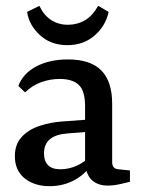

<svg xmlns="http://www.w3.org/2000/svg" viewBox="-20 -631 484 659"><path d="M150 8Q98 8 64.5 -19Q31 -46 31 -95Q31 -136 55 -161.5Q79 -187 116 -199Q153 -211 192 -214L289 -221V-179L212 -173Q171 -170 151 -153Q131 -136 131 -104Q131 -78 145 -64Q159 -50 187 -50Q217 -50 245 -63Q273 -76 289 -96L298 -74Q278 -37 238.5 -14.5Q199 8 150 8ZM43 -336Q59 -379 104.5 -403Q150 -427 213 -427Q291 -427 328 -389Q365 -351 365 -275V-74Q365 -52 386 -50L426 -46V-7Q414 -4 392 1Q370 6 350 6Q318 6 298 -10.5Q278 -27 272 -64V-267Q272 -319 250.5 -339.5Q229 -360 185 -360Q152 -360 121.5 -349Q91 -338 66 -314ZM211 -476Q155 -476 117.5 -510Q80 -544 73 -590L115 -611Q131 -578 156 -562Q181 -546 213 -546Q245 -546 271 -561Q297 -576 317 -611L353 -590Q342 -541 304 -508.5Q266 -476 211 -476Z"/></svg>

Font: Yrsa Medium
Style: Regular
Weight: 500
Designer: Anna Giedrys (Yrsa+Rasa design), David Brezina (Yrsa art-direction, Rasa art-direction, design)
Foundry: Rosetta Type Foundry
Version: Version 2.004